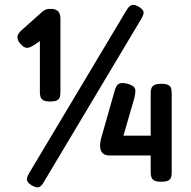

<svg xmlns="http://www.w3.org/2000/svg" viewBox="-20 -755 801 804"><path d="M114 22Q101 14 96 6.5Q91 -1 93 -9.5Q95 -18 102 -30L509 -711Q516 -723 523 -729Q530 -735 539 -734.5Q548 -734 561 -727Q574 -719 578.5 -711.5Q583 -704 580.5 -695.5Q578 -687 571 -675L163 8Q158 18 151 24Q144 30 135.5 29.5Q127 29 114 22ZM655 6Q635 6 626 1Q617 -4 614 -13Q611 -22 611 -33V-104H438Q419 -104 409 -114.5Q399 -125 399 -145Q399 -152 400 -159Q401 -166 403 -174L459 -371Q466 -398 477 -404Q488 -410 511 -405Q530 -400 538.5 -393Q547 -386 547 -375Q547 -364 543 -346L497 -187H611V-366Q611 -377 614 -385.5Q617 -394 626.5 -399Q636 -404 656 -404Q676 -404 685.5 -398.5Q695 -393 697 -383.5Q699 -374 699 -362V-31Q699 -22 696.5 -13Q694 -4 684.5 1Q675 6 655 6ZM189 -330Q170 -330 161 -335.5Q152 -341 149.5 -350Q147 -359 147 -369V-583Q137 -576 127.5 -569.5Q118 -563 107 -558Q97 -553 87.5 -555.5Q78 -558 68 -569Q53 -584 53 -599Q53 -614 71 -629L155 -704Q164 -712 172 -715Q180 -718 191 -718Q214 -718 223.5 -707.5Q233 -697 233 -678V-368Q233 -358 230.5 -349Q228 -340 219 -335Q210 -330 189 -330Z"/></svg>

Font: Fredoka SemiExpanded Medium
Style: Regular
Weight: 500
Width: 6
Designer: Ben Nathan
Foundry: Milena B. Brandão, Ben Nathan
Version: Version 2.001